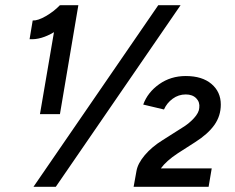

<svg xmlns="http://www.w3.org/2000/svg" viewBox="-20 -720 905 740"><path d="M188 -596Q138 -566 94 -569L106 -641Q126 -640 157 -658Q188 -676 211 -700L212 -699V-700H282L211 -280H134ZM590 -700H676L195 0H109ZM607 -180 681 -227Q708 -243 727.5 -264.5Q747 -286 748 -304Q751 -326 736.5 -341Q722 -356 696 -356Q668 -356 645.5 -339.5Q623 -323 612 -298L532 -317Q549 -364 593.5 -395.5Q638 -427 696 -427Q759 -427 795 -396.5Q831 -366 831 -317Q831 -273 806 -238Q781 -203 732 -172L665 -129Q621 -100 600 -71H796L784 0H495L506 -61Q511 -90 538 -122Q565 -154 607 -180Z"/></svg>

Font: Oak Sans Medium
Style: Italic
Weight: 500
Italic angle: -9.49998°
Foundry: Erik Kennedy, Walven
Version: Version 1.000